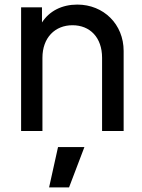

<svg xmlns="http://www.w3.org/2000/svg" viewBox="-20 -571 620 837"><path d="M72 0H165V-319C165 -407 220 -461 296 -461C372 -461 425 -408 425 -319V0H519V-349C519 -465 432 -551 317 -551C250 -551 195 -523 163 -473V-539H72ZM194 246H281L348 70H233Z"/></svg>

Font: Mluvka Medium
Style: Regular
Weight: 500
Designer: Modified by Jiří Krblich, Original typeface by Gumpita Rahayu
Foundry: Gumpita Rahayu & Jiří Krblich
Version: Version 2.000;Glyphs 3.1.1 (3134)